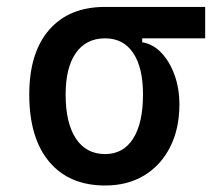

<svg xmlns="http://www.w3.org/2000/svg" viewBox="-20 -538 626 567"><path d="M290.5 9.8Q184.1 9.8 125.2 -60.5Q66.4 -130.9 66.4 -258.8Q66.4 -382.3 125.2 -450Q184.1 -517.6 290.5 -517.6H585.9V-424.8H399.9V-413.1Q431.6 -408.2 456.3 -382.3Q481 -356.4 495.4 -316.7Q509.8 -276.9 509.8 -229.5Q509.8 -157.7 482.4 -103.8Q455.1 -49.8 406 -20Q356.9 9.8 290.5 9.8ZM290.5 -83Q344.2 -83 373.3 -128.9Q402.3 -174.8 402.3 -258.8Q402.3 -338.4 373.3 -381.6Q344.2 -424.8 290.5 -424.8Q234.4 -424.8 204.1 -381.6Q173.8 -338.4 173.8 -258.8Q173.8 -174.8 204.1 -128.9Q234.4 -83 290.5 -83Z"/></svg>

Font: Caskaydia Cove
Style: Regular
Weight: 400
Monospace: yes
Designer: Aaron Bell
Foundry: Saja Typeworks
Version: Version 4.300; ttfautohint (v1.8.3)